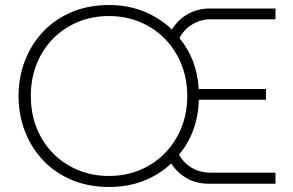

<svg xmlns="http://www.w3.org/2000/svg" viewBox="-20 -733 1167 766"><path d="M415 13Q333 13 266.5 -15Q200 -43 152.5 -93Q105 -143 79.5 -209Q54 -275 54 -350Q54 -425 79.5 -491Q105 -557 152.5 -607Q200 -657 266.5 -685Q333 -713 415 -713Q492 -713 556 -686.5Q620 -660 666 -615Q689 -654 729 -676.5Q769 -699 814 -699H1079V-656H819Q781 -656 747.5 -636Q714 -616 696 -581Q766 -496 773 -378H1041V-335H773Q772 -272 751.5 -215.5Q731 -159 694 -116Q711 -85 743.5 -64.5Q776 -44 823 -44H1079V0H814Q762 0 724 -22.5Q686 -45 663 -81Q617 -37 554 -12Q491 13 415 13ZM415 -31Q482 -31 539 -55Q596 -79 638 -122Q680 -165 703.5 -223Q727 -281 727 -350Q727 -419 703.5 -477Q680 -535 638 -578Q596 -621 539 -645Q482 -669 415 -669Q347 -669 290 -645Q233 -621 191 -578Q149 -535 126 -477Q103 -419 103 -350Q103 -281 126 -223Q149 -165 191 -122Q233 -79 290 -55Q347 -31 415 -31Z"/></svg>

Font: MuseoModerno Thin ExtraLight
Style: Regular
Weight: 250
Version: Version 1.002